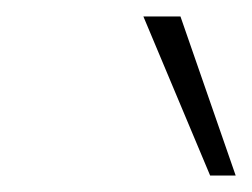

<svg xmlns="http://www.w3.org/2000/svg" viewBox="-20 -724 306 233"><path d="M235 -511 154 -704H199L266 -511Z"/></svg>

Font: Ysabeau Infant ExtraLight
Style: Italic
Weight: 250
Italic angle: -12°
Designer: Christian Thalmann (Catharsis Fonts)
Version: Version 2.001;gftools[0.9.30]; featfreeze: ss01,ss02,lnum